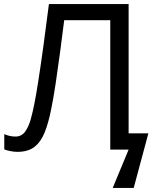

<svg xmlns="http://www.w3.org/2000/svg" viewBox="-20 -734 759 942"><path d="M611 -80H708L636 188H533L611 0H521V-635H295Q286 -561 275 -479.5Q264 -398 253 -324Q242 -250 231 -198Q218 -131 199 -84Q180 -37 148.5 -13Q117 11 66 11Q49 11 31.5 7.5Q14 4 1 -1V-76Q12 -71 26 -67.5Q40 -64 56 -64Q86 -64 103.5 -88.5Q121 -113 131 -149.5Q141 -186 148 -222Q156 -260 167.5 -333.5Q179 -407 192.5 -505Q206 -603 220 -714H611Z"/></svg>

Font: Go Noto Current
Style: Regular
Weight: 400
Designer: Monotype Design Team
Foundry: Monotype Imaging Inc.
Version: Version 2.007; ttfautohint (v1.8) -l 8 -r 50 -G 200 -x 14 -D